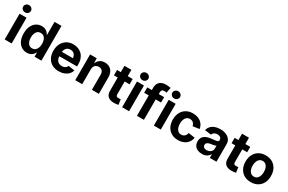

<svg xmlns="http://www.w3.org/2000/svg" viewBox="149 -2114 5216 3480"><g transform="rotate(30 2757.5 -374.5)"><path d="M60.1 0V-539.1H205.6V0ZM132.8 -608.9Q99.1 -608.9 75.4 -630.9Q51.8 -652.8 51.8 -684.6Q51.8 -716.3 75.4 -738.3Q99.1 -760.3 132.3 -760.3Q166.5 -760.3 189.9 -738.3Q213.4 -716.3 213.4 -684.6Q213.4 -652.8 189.9 -630.9Q166.5 -608.9 132.8 -608.9Z M525.4 9.3Q461.4 9.3 411.1 -23.4Q360.8 -56.2 331.8 -118.2Q302.7 -180.2 302.7 -269Q302.7 -359.4 332.5 -421.1Q362.3 -482.9 412.6 -514.9Q462.9 -546.9 524.4 -546.9Q567.9 -546.9 598.1 -532.7Q628.4 -518.6 648.2 -496.8Q668 -475.1 679.2 -451.7H683.1V-727.5H828.6V0H685.1V-85.4H679.7Q668.5 -62 648.2 -40.3Q627.9 -18.6 597.9 -4.6Q567.9 9.3 525.4 9.3ZM568.4 -107.9Q606 -107.9 632.3 -128.2Q658.7 -148.4 672.9 -184.6Q687 -220.7 687 -269.5Q687 -318.4 673.1 -354.2Q659.2 -390.1 632.6 -409.9Q606 -429.7 568.4 -429.7Q531.2 -429.7 505.1 -409.7Q479 -389.6 465.6 -353.5Q452.1 -317.4 452.1 -269.5Q452.1 -221.2 465.6 -184.8Q479 -148.4 505.1 -128.2Q531.2 -107.9 568.4 -107.9Z M1192.9 10.7Q1110.4 10.7 1050.5 -23.4Q990.7 -57.6 958.3 -120.1Q925.8 -182.6 925.8 -267.1Q925.8 -350.6 958 -413.3Q990.2 -476.1 1048.8 -511.5Q1107.4 -546.9 1186 -546.9Q1240.2 -546.9 1286.6 -529.3Q1333 -511.7 1367.9 -477.3Q1402.8 -442.9 1422.1 -391.4Q1441.4 -339.8 1441.4 -272.5V-231.9H983.9V-323.7H1370.6L1302.7 -299.8Q1302.7 -341.8 1289.6 -372.6Q1276.4 -403.3 1250.7 -420.2Q1225.1 -437 1187.5 -437Q1149.9 -437 1123.5 -419.9Q1097.2 -402.8 1083.3 -373Q1069.3 -343.3 1069.3 -304.7V-240.2Q1069.3 -194.8 1085 -163.1Q1100.6 -131.3 1129.2 -115Q1157.7 -98.6 1195.8 -98.6Q1221.7 -98.6 1242.9 -106.2Q1264.2 -113.8 1279.1 -128.2Q1293.9 -142.6 1301.8 -163.6L1434.1 -144.5Q1421.4 -97.7 1388.4 -62.7Q1355.5 -27.8 1305.9 -8.5Q1256.3 10.7 1192.9 10.7Z M1682.1 -309.6V0H1536.6V-539.1H1675.3L1677.2 -403.3H1665Q1687 -471.7 1731.2 -509.3Q1775.4 -546.9 1844.7 -546.9Q1900.9 -546.9 1942.9 -522.5Q1984.9 -498 2007.8 -452.1Q2030.8 -406.2 2030.8 -341.8V0H1885.3V-315.9Q1885.3 -367.2 1859.4 -395.8Q1833.5 -424.3 1787.1 -424.3Q1756.3 -424.3 1732.7 -410.9Q1709 -397.5 1695.6 -372.1Q1682.1 -346.7 1682.1 -309.6Z M2427.2 -539.1V-427.2H2100.1V-539.1ZM2178.7 -671.4H2324.2V-159.7Q2324.2 -133.8 2335.7 -121.8Q2347.2 -109.9 2374 -109.9Q2383.8 -109.9 2399.2 -111.6Q2414.6 -113.3 2422.9 -114.7L2439 -3.9Q2417 1.5 2393.1 3.7Q2369.1 5.9 2346.7 5.9Q2263.7 5.9 2221.2 -32.5Q2178.7 -70.8 2178.7 -144.5Z M2517.6 0V-539.1H2663.1V0ZM2590.3 -608.9Q2556.6 -608.9 2533 -630.9Q2509.3 -652.8 2509.3 -684.6Q2509.3 -716.3 2533 -738.3Q2556.6 -760.3 2589.8 -760.3Q2624 -760.3 2647.5 -738.3Q2670.9 -716.3 2670.9 -684.6Q2670.9 -652.8 2647.5 -630.9Q2624 -608.9 2590.3 -608.9Z M3085.9 -539.1V-427.2H2732.4V-539.1ZM2828.1 0V-586.4Q2828.1 -642.6 2850.3 -679.7Q2872.6 -716.8 2912.1 -735.4Q2951.7 -753.9 3002.9 -753.9Q3035.6 -753.9 3063.2 -749.8Q3090.8 -745.6 3103 -742.2L3082.5 -631.3Q3074.2 -633.3 3060.8 -635.3Q3047.4 -637.2 3033.7 -637.2Q3001 -637.2 2987.3 -622.1Q2973.6 -606.9 2973.6 -577.6V0Z M3181.6 0V-539.1H3327.1V0ZM3254.4 -608.9Q3220.7 -608.9 3197 -630.9Q3173.3 -652.8 3173.3 -684.6Q3173.3 -716.3 3197 -738.3Q3220.7 -760.3 3253.9 -760.3Q3288.1 -760.3 3311.5 -738.3Q3335 -716.3 3335 -684.6Q3335 -652.8 3311.5 -630.9Q3288.1 -608.9 3254.4 -608.9Z M3689.5 10.7Q3608.4 10.7 3548.8 -24.2Q3489.3 -59.1 3456.8 -121.8Q3424.3 -184.6 3424.3 -267.6Q3424.3 -351.1 3456.8 -414.1Q3489.3 -477.1 3548.8 -512Q3608.4 -546.9 3689.5 -546.9Q3738.8 -546.9 3780 -533.9Q3821.3 -521 3853 -496.6Q3884.8 -472.2 3905 -437.7Q3925.3 -403.3 3932.1 -360.4L3795.4 -340.8Q3791 -361.8 3782.2 -378.4Q3773.4 -395 3760.3 -407Q3747.1 -418.9 3729.7 -425.3Q3712.4 -431.6 3690.9 -431.6Q3652.3 -431.6 3626.2 -411.1Q3600.1 -390.6 3586.4 -353.8Q3572.8 -316.9 3572.8 -268.1Q3572.8 -219.7 3586.4 -182.9Q3600.1 -146 3626.2 -125.2Q3652.3 -104.5 3690.9 -104.5Q3712.4 -104.5 3729.7 -111.1Q3747.1 -117.7 3760.5 -129.9Q3773.9 -142.1 3783 -159.4Q3792 -176.8 3795.9 -198.7L3932.6 -178.7Q3926.3 -135.3 3906 -100.6Q3885.7 -65.9 3854 -40.8Q3822.3 -15.6 3780.5 -2.4Q3738.8 10.7 3689.5 10.7Z M4190.9 10.3Q4139.2 10.3 4098.1 -7.8Q4057.1 -25.9 4033.7 -61.8Q4010.3 -97.7 4010.3 -150.9Q4010.3 -196.3 4026.9 -226.6Q4043.5 -256.8 4072.3 -275.4Q4101.1 -293.9 4137.9 -303.5Q4174.8 -313 4215.3 -316.9Q4262.7 -321.8 4291.5 -325.9Q4320.3 -330.1 4333.5 -338.9Q4346.7 -347.7 4346.7 -365.2V-367.7Q4346.7 -390.1 4336.7 -406Q4326.7 -421.9 4307.6 -430.4Q4288.6 -439 4261.2 -439Q4233.4 -439 4212.6 -430.4Q4191.9 -421.9 4179 -407.5Q4166 -393.1 4160.6 -375L4026.4 -392.1Q4037.6 -440.9 4069.3 -475.6Q4101.1 -510.3 4150.4 -528.6Q4199.7 -546.9 4262.7 -546.9Q4308.6 -546.9 4349.9 -536.1Q4391.1 -525.4 4423.3 -502.9Q4455.6 -480.5 4473.9 -446Q4492.2 -411.6 4492.2 -363.8V0H4353V-75.2H4348.6Q4335.4 -49.8 4313.7 -30.5Q4292 -11.2 4261.7 -0.5Q4231.4 10.3 4190.9 10.3ZM4231.9 -91.8Q4266.6 -91.8 4292.5 -105.5Q4318.4 -119.1 4333 -142.1Q4347.7 -165 4347.7 -193.8V-251Q4341.3 -247.1 4328.9 -243.2Q4316.4 -239.3 4300.8 -236.3Q4285.2 -233.4 4269.3 -231Q4253.4 -228.5 4240.2 -226.6Q4213.9 -222.7 4193.4 -214.1Q4172.9 -205.6 4161.6 -191.2Q4150.4 -176.8 4150.4 -155.3Q4150.4 -134.8 4160.9 -120.6Q4171.4 -106.4 4189.7 -99.1Q4208 -91.8 4231.9 -91.8Z M4888.2 -539.1V-427.2H4561V-539.1ZM4639.6 -671.4H4785.2V-159.7Q4785.2 -133.8 4796.6 -121.8Q4808.1 -109.9 4835 -109.9Q4844.7 -109.9 4860.1 -111.6Q4875.5 -113.3 4883.8 -114.7L4899.9 -3.9Q4877.9 1.5 4854 3.7Q4830.1 5.9 4807.6 5.9Q4724.6 5.9 4682.1 -32.5Q4639.6 -70.8 4639.6 -144.5Z M5212.4 10.7Q5130.9 10.7 5071 -24.2Q5011.2 -59.1 4978.8 -121.8Q4946.3 -184.6 4946.3 -267.6Q4946.3 -351.6 4978.8 -414.3Q5011.2 -477.1 5071 -512Q5130.9 -546.9 5212.4 -546.9Q5293.5 -546.9 5353.3 -512Q5413.1 -477.1 5445.6 -414.3Q5478 -351.6 5478 -267.6Q5478 -184.6 5445.6 -121.8Q5413.1 -59.1 5353.3 -24.2Q5293.5 10.7 5212.4 10.7ZM5212.4 -104.5Q5250.5 -104.5 5276.6 -125.5Q5302.7 -146.5 5316.4 -183.3Q5330.1 -220.2 5330.1 -268.1Q5330.1 -316.4 5316.4 -353Q5302.7 -389.6 5276.6 -410.6Q5250.5 -431.6 5212.4 -431.6Q5174.3 -431.6 5147.9 -410.6Q5121.6 -389.6 5108.2 -353Q5094.7 -316.4 5094.7 -268.1Q5094.7 -220.2 5108.2 -183.3Q5121.6 -146.5 5147.7 -125.5Q5173.8 -104.5 5212.4 -104.5Z"/></g></svg>

Font: Inter 18pt
Style: Bold
Weight: 700
Designer: Rasmus Andersson
Foundry: rsms
Version: Version 4.001;git-66647c0bb